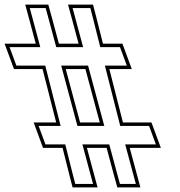

<svg xmlns="http://www.w3.org/2000/svg" viewBox="-252 -775 779 831"><path d="M202 -491 268.4 -230H353.2H393.2L422.7 -150H382.7H289.9L326.5 -14L336 21H267.1L254.8 -24L220.9 -150H104.6L141.2 -14L150.7 21H73.7L62.1 -24L30.5 -150H-15.3H-55.3L-84.8 -230H-44.8H10.4L-56.1 -491H-141.1H-181.1L-210.6 -571H-170.6H-77.6L-113.6 -705L-123.1 -740H-54.3L-42 -695L-8.6 -571H107.7L71.7 -705L62.2 -740H139.1L150.7 -695L181.9 -571H227.4H267.4L296.9 -491H256.9ZM129.2 -491H12.9L83.1 -230H199.4ZM221.3 -476H318.4L277.9 -586H193.6L165.2 -698.7L150.7 -755H42.5L57.2 -701.1L88.1 -586H2.9L-27.5 -699L-42.9 -755H-142.8L-128.1 -701.1L-97.2 -586H-232.1L-191.5 -476H-67.7L-8.9 -245H-106.3L-65.8 -135H18.8L47.6 -20.3L62.1 36H170.3L155.7 -17.9L124.2 -135H209.4L240.3 -20L255.7 36H355.6L341 -17.9L309.5 -135H444.2L403.6 -245H280.1ZM117.7 -476 179.8 -245H94.6L32.5 -476Z"/></svg>

Font: Nordica Plus
Style: NordicaClassicLightConOpOblOl
Weight: 300
Version: Version 1.01